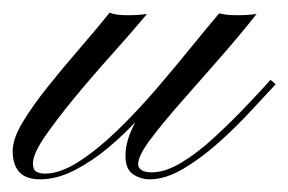

<svg xmlns="http://www.w3.org/2000/svg" viewBox="-84 -283 455 303"><path d="M89 -263Q98 -259 116.5 -259Q135 -259 148 -261Q123 -231 92 -196.5Q61 -162 33 -128Q5 -94 -13.5 -67Q-32 -40 -32 -25Q-32 -15 -26.5 -12Q-21 -9 -13 -9Q11 -9 40.5 -28Q70 -47 101.5 -77.5Q133 -108 163 -143Q193 -178 218.5 -209.5Q244 -241 262 -262Q272 -259 290 -259Q308 -259 321 -261Q295 -228 263 -191.5Q231 -155 201.5 -121.5Q172 -88 153 -62.5Q134 -37 134 -24Q134 -18 139.5 -14.5Q145 -11 155 -11Q177 -11 202.5 -26.5Q228 -42 253.5 -65.5Q279 -89 302.5 -113.5Q326 -138 343 -157L351 -150Q335 -133 311.5 -107.5Q288 -82 260.5 -57.5Q233 -33 205 -16.5Q177 0 152 0Q138 0 126 -8Q114 -16 114 -37Q114 -56 123 -76.5Q132 -97 142 -112.5Q152 -128 154 -131L161 -128Q152 -115 132.5 -93.5Q113 -72 87.5 -50.5Q62 -29 34 -14.5Q6 0 -21 0Q-64 0 -64 -45Q-64 -64 -48 -90.5Q-32 -117 -7.5 -147.5Q17 -178 43 -208Q69 -238 89 -263Z"/></svg>

Font: Kapakana
Style: Regular
Weight: 400
Designer: Kousuke Nagai
Version: Version 1.002